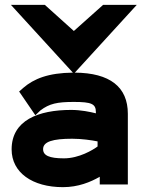

<svg xmlns="http://www.w3.org/2000/svg" viewBox="-20 -762 585 793"><path d="M281 -462C180 -461 120 -437 76 -399L59 -384L126 -286L147 -306C184 -334 216 -341 285 -341C358 -341 376 -333 376 -299V-294C352 -300 314 -308 274 -308C138 -308 28 -265 28 -145C28 -49 114 11 240 11C303 11 354 -10 392 -32V0H508V-292C508 -403 434 -461 289 -462L545 -742H406L285 -634L165 -742H25ZM158 -146C158 -177 198 -189 278 -189C317 -189 358 -183 383 -178V-157C364 -143 307 -108 244 -108C183 -108 158 -120 158 -146Z"/></svg>

Font: Charger
Style: Hemi
Weight: 900
Designer: Jasper
Foundry: Cannot Into Space Fonts
Version: Version 0.99